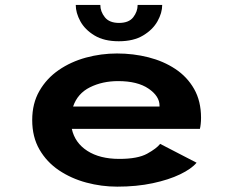

<svg xmlns="http://www.w3.org/2000/svg" viewBox="-20 -722 915 754"><path d="M440.5 11Q378.5 11 319 -5Q259.5 -21 211.5 -53.2Q163.5 -85.5 135 -134.8Q106.5 -184 106.5 -250.5Q106.5 -316 134.8 -365Q163 -414 210.5 -446.8Q258 -479.5 317.5 -495.8Q377 -512 439.5 -512Q503.5 -512 562.8 -497Q622 -482 668.5 -451.2Q715 -420.5 742.2 -372.8Q769.5 -325 769.5 -259.5Q769.5 -246.5 768.2 -235Q767 -223.5 765 -216H262Q274 -161 323 -129.5Q372 -98 448.5 -98Q521 -98 558 -118.5Q595 -139 609 -157L752 -83Q732 -59 687.5 -37.5Q643 -16 579.8 -2.5Q516.5 11 440.5 11ZM444 -403.5Q382 -403.5 333.2 -379.2Q284.5 -355 267 -303.5H606.5V-307Q606.5 -344.5 563.2 -374Q520 -403.5 444 -403.5ZM446.5 -560Q388.5 -560 351 -582.8Q313.5 -605.5 295.5 -638.5Q277.5 -671.5 277.5 -702.5H374Q374 -676.5 391.8 -654.2Q409.5 -632 447.5 -632Q486 -632 503.2 -654.2Q520.5 -676.5 520.5 -702.5H617Q617 -671.5 598.5 -638.5Q580 -605.5 542.2 -582.8Q504.5 -560 446.5 -560Z"/></svg>

Font: Trispace SemiExpanded SemiBold
Style: Regular
Weight: 600
Width: 6
Designer: Tyler Finck
Foundry: Etcetera Type Company
Version: Version 1.210; ttfautohint (v1.8.3)